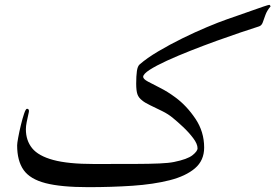

<svg xmlns="http://www.w3.org/2000/svg" viewBox="-20 -754 1138 793"><path d="M1097.7 -728Q1082.5 -710 1076.2 -692.1Q1069.8 -674.3 1065.2 -661.4Q1060.5 -648.4 1049.8 -645Q1020.5 -635.7 974.1 -620.1Q927.7 -604.5 873.8 -585Q819.8 -565.4 766.6 -544.4Q713.4 -523.4 669.2 -503.2Q625 -482.9 598.1 -465.6Q571.3 -448.2 571.3 -436.5Q571.3 -427.7 591.1 -417Q610.8 -406.2 641.6 -390.9Q672.4 -375.5 704.6 -351.6Q751 -317.4 787.1 -263.7Q823.2 -210 823.2 -144.5Q823.2 -91.3 785.2 -58.8Q747.1 -26.4 680.4 -9.5Q613.8 7.3 527.6 13.2Q441.4 19 344.7 19Q231.9 19 168 2.4Q104 -14.2 77.4 -52Q50.8 -89.8 50.8 -153.8Q50.8 -162.1 55.2 -186Q59.6 -210 66.2 -237.3Q72.8 -264.6 79.6 -284.7Q86.4 -304.7 91.3 -304.7Q99.6 -304.7 99.6 -295.4Q99.6 -292 96.4 -278.6Q93.3 -265.1 90.1 -249Q86.9 -232.9 86.9 -220.2Q86.9 -173.8 112.8 -141.8Q138.7 -109.9 200 -93.3Q261.2 -76.7 366.7 -76.7Q469.2 -76.7 534.7 -76.9Q600.1 -77.1 638.7 -78.9Q677.2 -80.6 698.7 -85Q753.9 -96.2 774.9 -112.8Q795.9 -129.4 795.9 -141.6Q795.9 -159.7 777.8 -183.6Q759.8 -207.5 735.8 -230Q711.9 -252.4 694.3 -266.6Q675.3 -282.7 649.4 -295.4Q623.5 -308.1 600.6 -319.1Q577.6 -330.1 566.9 -339.4Q552.7 -350.1 547.6 -364.7Q542.5 -379.4 542.5 -408.7Q542.5 -440.4 545.4 -460.4Q548.3 -480.5 556.6 -487.8Q586.9 -514.2 633.8 -542Q680.7 -569.8 733.4 -595.7Q786.1 -621.6 835 -642.1Q883.8 -662.6 917.5 -674.3Q931.6 -679.2 959 -688.7Q986.3 -698.2 1015.9 -708.7Q1045.4 -719.2 1067.1 -726.6Q1088.9 -733.9 1091.8 -733.9Q1094.2 -733.9 1095 -732.2Q1095.7 -730.5 1097.7 -728Z"/></svg>

Font: Rohingya Solluk
Style: Regular
Weight: 400
Designer: SIL International
Foundry: SIL International
Version: Version 1.001